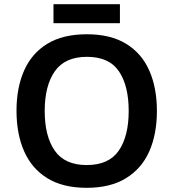

<svg xmlns="http://www.w3.org/2000/svg" viewBox="-20 -889 830 919"><path d="M731 -358Q731 -247 694.5 -164.5Q658 -82 583 -36Q508 10 395 10Q281 10 206.5 -36Q132 -82 95.5 -165Q59 -248 59 -359Q59 -469 95.5 -551.5Q132 -634 206.5 -679.5Q281 -725 396 -725Q509 -725 583.5 -679.5Q658 -634 694.5 -551.5Q731 -469 731 -358ZM194 -358Q194 -237 242 -168Q290 -99 395 -99Q501 -99 548.5 -168Q596 -237 596 -358Q596 -479 549 -548Q502 -617 396 -617Q291 -617 242.5 -548Q194 -479 194 -358ZM554 -869V-778H236V-869Z"/></svg>

Font: Noto Sans Hanifi Rohingya SemiBold
Style: Regular
Weight: 600
Version: Version 2.101